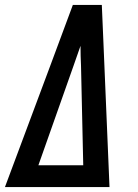

<svg xmlns="http://www.w3.org/2000/svg" viewBox="-37 -755 557 775"><path d="M-17 0 166 -490 257 -735H374L380 -595L405 0ZM299 -88 290 -490Q289 -510 288.5 -530Q288 -550 288 -570Q281 -550 274 -530Q267 -510 260 -490L118 -88Z"/></svg>

Font: Iosevka SS04 Semibold
Style: Italic
Weight: 600
Italic angle: -9°
Monospace: yes
Designer: Belleve Invis
Foundry: Belleve Invis
Version: Version 19.0.0; ttfautohint (v1.8.4)